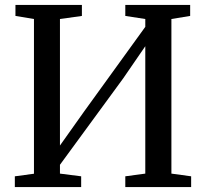

<svg xmlns="http://www.w3.org/2000/svg" viewBox="-20 -763 840 783"><path d="M40.5 0V-44L118.5 -54.5V-685.5L43 -698V-743H314V-698L224.5 -685.5V-169.5L323.5 -309L572.5 -653.5V-685.5L491 -698V-743H755.5V-698L679 -685.5V-55L759.5 -44V0H491V-44L572.5 -55V-574.5L482.5 -443.5L224.5 -91V-55L311 -44V0Z"/></svg>

Font: Merriweather Text
Style: Regular
Weight: 400
Designer: Eben Sorkin
Foundry: Eben Sorkin
Version: Version 2.100; ttfautohint (v1.7.19-72a1) -l 8 -r 50 -G 200 